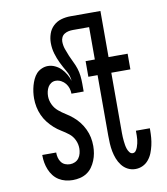

<svg xmlns="http://www.w3.org/2000/svg" viewBox="-83 -805 766 882"><g transform="rotate(-10 300.0 -363.5)"><path d="M186 8Q169 8 152.5 4Q136 0 121.5 -9Q107 -18 96.5 -31.5Q86 -45 79.5 -61Q73 -77 70 -93.5Q67 -110 67 -127V-130H132V-129Q132 -117 135 -105.5Q138 -94 145 -84.5Q152 -75 163 -70.5Q174 -66 186 -66Q198 -66 209 -71Q220 -76 227 -85.5Q234 -95 237 -107Q240 -119 240 -130Q240 -151 231 -170Q222 -189 206 -201.5Q190 -214 172.5 -224.5Q155 -235 140 -248.5Q125 -262 112.5 -278Q100 -294 91.5 -313Q83 -332 79 -352Q75 -372 75 -392Q75 -407 77 -422Q79 -437 83 -451.5Q87 -466 93.5 -480Q100 -494 109.5 -504.5Q119 -515 133.5 -521.5Q148 -528 163 -528Q180 -528 196 -520.5Q212 -513 224 -501Q236 -489 245 -473.5Q254 -458 259 -442Q257 -467 244 -489Q231 -511 220 -533.5Q209 -556 202 -580Q195 -604 195 -630Q195 -651 202 -672Q209 -693 225 -708Q241 -723 262 -729Q283 -735 305 -735H413V-671H305Q295 -671 285 -669Q275 -667 266 -661.5Q257 -656 252.5 -646.5Q248 -637 248 -627Q248 -609 254 -591.5Q260 -574 267 -557.5Q274 -541 282 -525Q290 -509 295.5 -492Q301 -475 303 -457Q305 -439 305 -421V-384H248Q248 -397 244 -409.5Q240 -422 232 -432Q224 -442 212 -448.5Q200 -455 186 -455Q175 -455 165.5 -449Q156 -443 150.5 -433.5Q145 -424 142.5 -413Q140 -402 140 -391Q140 -371 149 -352Q158 -333 173.5 -320Q189 -307 206 -296.5Q223 -286 238.5 -273Q254 -260 266.5 -244Q279 -228 288 -209Q297 -190 301 -170.5Q305 -151 305 -130Q305 -113 302 -96Q299 -79 292.5 -63Q286 -47 276 -33Q266 -19 251.5 -9.5Q237 0 220 4Q203 8 186 8ZM478 8Q459 8 442.5 -0.5Q426 -9 414.5 -24Q403 -39 396.5 -56Q390 -73 386.5 -91Q383 -109 382 -128Q381 -147 381 -165V-447H338V-520H381V-735H445V-520H534V-447H445V-165Q445 -156 445.5 -146.5Q446 -137 447 -127.5Q448 -118 449.5 -109Q451 -100 454 -91Q457 -82 463 -74Q469 -66 478 -66Q487 -66 492.5 -73.5Q498 -81 501 -89.5Q504 -98 506 -106.5Q508 -115 509 -124Q510 -133 510 -142Q510 -151 510 -160V-165H575V-156Q575 -138 573.5 -120.5Q572 -103 568 -85.5Q564 -68 557.5 -51.5Q551 -35 539.5 -21Q528 -7 512 0.5Q496 8 478 8Z"/></g></svg>

Font: Iosevka Fixed Extended
Style: Regular
Weight: 400
Width: 7
Monospace: yes
Designer: Belleve Invis
Foundry: Belleve Invis
Version: Version 24.1.1; ttfautohint (v1.8.4)